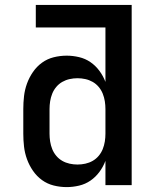

<svg xmlns="http://www.w3.org/2000/svg" viewBox="-20 -755 640 783"><path d="M252 8Q225 8 199 1.5Q173 -5 151.5 -20.5Q130 -36 114.5 -58.5Q99 -81 90 -106Q81 -131 78 -157Q75 -183 75 -210V-310Q75 -337 78 -363Q81 -389 90 -414Q99 -439 114.5 -461.5Q130 -484 151.5 -499.5Q173 -515 199 -521.5Q225 -528 252 -528Q277 -528 302.5 -522Q328 -516 349 -501.5Q370 -487 385.5 -466Q401 -445 410 -421V-643H126V-735H517V0H410V-99Q401 -75 385.5 -54Q370 -33 349 -18.5Q328 -4 302.5 2Q277 8 252 8ZM296 -84Q312 -84 328 -87.5Q344 -91 358 -99Q372 -107 382.5 -119.5Q393 -132 399 -147Q405 -162 407.5 -178Q410 -194 410 -210V-310Q410 -326 407.5 -342Q405 -358 399 -373Q393 -388 382.5 -400.5Q372 -413 358 -421Q344 -429 328 -432.5Q312 -436 296 -436Q280 -436 264 -432.5Q248 -429 234 -421Q220 -413 209.5 -400.5Q199 -388 193 -373Q187 -358 184.5 -342Q182 -326 182 -310V-210Q182 -194 184.5 -178Q187 -162 193 -147Q199 -132 209.5 -119.5Q220 -107 234 -99Q248 -91 264 -87.5Q280 -84 296 -84Z"/></svg>

Font: Iosevka Semibold Extended
Style: Regular
Weight: 600
Width: 7
Monospace: yes
Designer: Belleve Invis
Foundry: Belleve Invis
Version: Version 32.5.0; ttfautohint (v1.8.4)